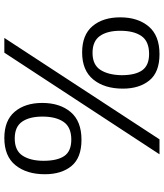

<svg xmlns="http://www.w3.org/2000/svg" viewBox="45 -792 756 886"><g transform="rotate(90 423.0 -349.0)"><path d="M222 -350Q141 -350 100.5 -398Q60 -446 60 -526Q60 -607 102 -657Q144 -707 230 -707Q313 -707 351 -660.5Q389 -614 389 -538Q389 -453 347 -401.5Q305 -350 222 -350ZM155 9 623 -707H692L223 9ZM224 -398Q279 -398 302.5 -434.5Q326 -471 327 -532Q327 -595 304.5 -627Q282 -659 229 -659Q171 -659 146.5 -624Q122 -589 122 -526Q122 -466 146 -432Q170 -398 224 -398ZM617 9Q536 9 495.5 -39Q455 -87 455 -166Q455 -247 497 -297Q539 -347 625 -347Q708 -347 746 -301Q784 -255 784 -178Q784 -94 742.5 -42.5Q701 9 617 9ZM619 -39Q675 -39 698.5 -75.5Q722 -112 722 -172Q722 -235 700 -267.5Q678 -300 624 -300Q567 -300 542.5 -264.5Q518 -229 518 -167Q518 -107 541.5 -73Q565 -39 619 -39Z"/></g></svg>

Font: Bitter
Style: Regular
Weight: 400
Designer: Sol Matas, and Bitter project Authors
Foundry: Sol Matas
Version: Version 2.001